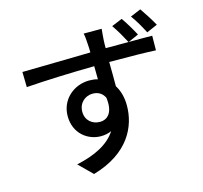

<svg xmlns="http://www.w3.org/2000/svg" viewBox="-125 -975 1250 1184"><g transform="rotate(-15 500.0 -383.5)"><path d="M944 -719C924 -756 894 -802 870 -837L803 -809C829 -774 854 -730 875 -689ZM361 -319C361 -377 405 -411 451 -411C484 -411 511 -397 527 -365C540 -271 502 -231 451 -231C403 -231 361 -263 361 -319ZM816 -691C797 -727 768 -776 744 -810L676 -782C701 -746 727 -701 748 -661H602C602 -681 602 -699 603 -711C604 -725 607 -769 609 -783H494C498 -769 501 -736 502 -710C503 -699 504 -681 504 -660C363 -658 180 -653 68 -652L70 -555C194 -564 355 -570 505 -572L506 -488C489 -493 471 -495 452 -495C352 -495 267 -421 267 -317C267 -203 353 -144 434 -144C459 -144 482 -149 502 -158C454 -83 364 -40 247 -14L332 70C567 2 637 -154 637 -286C637 -337 625 -382 602 -418C602 -463 602 -520 601 -573C746 -573 839 -571 898 -568L899 -661C870 -662 813 -661 749 -661Z"/></g></svg>

Font: Source Han Sans KR Medium
Style: Regular
Weight: 500
Designer: Ryoko NISHIZUKA (kana & ideographs); Paul D. Hunt (Latin, Greek & Cyrillic); Wenlong ZHANG (bopomofo); Sandoll Communica
Foundry: Adobe Systems Incorporated
Version: Version 1.001;PS 1.001;hotconv 1.0.78;makeotf.lib2.5.61930